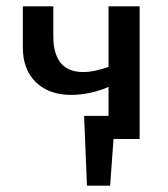

<svg xmlns="http://www.w3.org/2000/svg" viewBox="-20 -438 528 605"><path d="M254 147 245 -73H343L327 147ZM287 0 245 -73H371V0ZM204 -139Q134 -139 93 -179Q52 -219 52 -288V-418H148V-323Q148 -269 171 -240Q194 -211 243 -211Q261 -211 281 -215.5Q301 -220 318.5 -226Q336 -232 347 -238L362 -187Q343 -173 317 -162Q291 -151 261.5 -145Q232 -139 204 -139ZM322 0V-418H420V0Z"/></svg>

Font: Ysabeau SemiBold
Style: Regular
Weight: 600
Designer: Christian Thalmann (Catharsis Fonts)
Version: Version 2.000;gftools[0.9.27.dev2+g8671c4b]